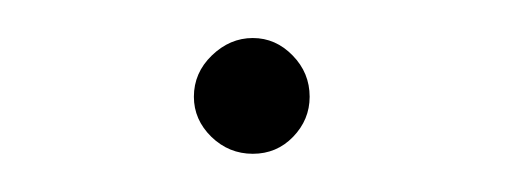

<svg xmlns="http://www.w3.org/2000/svg" viewBox="-20 -361 269 102"><path d="M83 -309.6Q83 -322.3 92.5 -331.5Q102.1 -340.8 114.3 -340.8Q126.5 -340.8 135.5 -331.5Q144.5 -322.3 144.5 -309.6Q144.5 -297.4 135.7 -288.3Q127 -279.3 114.3 -279.3Q101.6 -279.3 92.3 -288.3Q83 -297.4 83 -309.6Z"/></svg>

Font: Pretendard Std Thin
Style: Regular
Weight: 100
Designer: Base glyphs from Inter by Rasmus Andersson; Hangeul glyphs from Noto Sans CJK(Source Han Sans) by Jang Soo-young and Kan
Foundry: Kil Hyung-jin
Version: Version 1.309